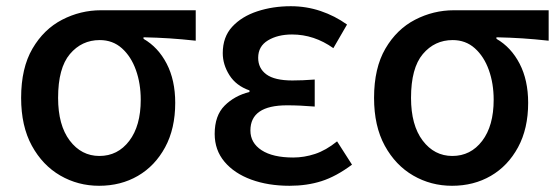

<svg xmlns="http://www.w3.org/2000/svg" viewBox="-20 -584 1799 618"><path d="M299 14Q231 14 174 -19Q117 -52 82.5 -115Q48 -178 48 -269Q48 -365 84.5 -427.5Q121 -490 180 -520.5Q239 -551 305 -551H610V-453Q564 -458 525.5 -460.5Q487 -463 442 -464V-459Q489 -432 516.5 -379Q544 -326 544 -253Q544 -170 511.5 -110Q479 -50 424 -18Q369 14 299 14ZM300 -82Q359 -82 396 -130.5Q433 -179 433 -263Q433 -315 417.5 -358.5Q402 -402 372.5 -428.5Q343 -455 301 -455Q243 -455 205 -410Q167 -365 167 -269Q167 -181 204.5 -131.5Q242 -82 300 -82Z M912 14Q843 14 788.5 -6Q734 -26 702.5 -63.5Q671 -101 671 -153Q671 -212 703 -244Q735 -276 783 -288V-293Q740 -308 718.5 -342Q697 -376 697 -413Q697 -465 727.5 -498Q758 -531 808 -547.5Q858 -564 916 -564Q966 -564 1012 -548.5Q1058 -533 1097 -505L1053 -429Q991 -473 920 -473Q874 -473 842.5 -454Q811 -435 811 -398Q811 -364 837.5 -344.5Q864 -325 921 -325Q954 -325 993 -328V-241Q969 -243 947 -244Q925 -245 904 -245Q786 -245 786 -164Q786 -124 822 -100.5Q858 -77 924 -77Q959 -77 994 -88.5Q1029 -100 1065 -129L1113 -54Q1062 -16 1015 -1Q968 14 912 14Z M1435 14Q1367 14 1310 -19Q1253 -52 1218.5 -115Q1184 -178 1184 -269Q1184 -365 1220.5 -427.5Q1257 -490 1316 -520.5Q1375 -551 1441 -551H1746V-453Q1700 -458 1661.5 -460.5Q1623 -463 1578 -464V-459Q1625 -432 1652.5 -379Q1680 -326 1680 -253Q1680 -170 1647.5 -110Q1615 -50 1560 -18Q1505 14 1435 14ZM1436 -82Q1495 -82 1532 -130.5Q1569 -179 1569 -263Q1569 -315 1553.5 -358.5Q1538 -402 1508.5 -428.5Q1479 -455 1437 -455Q1379 -455 1341 -410Q1303 -365 1303 -269Q1303 -181 1340.5 -131.5Q1378 -82 1436 -82Z"/></svg>

Font: Source Han Sans TC Medium
Style: Regular
Weight: 500
Designer: Ryoko NISHIZUKA Ë•øÂ°öÊ∂ºÂ≠ê (kana, bopomofo & ideographs); Paul D. Hunt (Latin, Greek & Cyrillic); Sandoll Communicatio
Foundry: Adobe
Version: Version 2.004;hotconv 1.0.118;makeotfexe 2.5.65603